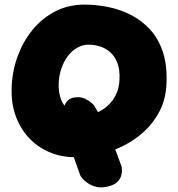

<svg xmlns="http://www.w3.org/2000/svg" viewBox="-20 -676 774 834"><path d="M308 7Q245 7 192.5 -16Q140 -39 102.5 -80.5Q65 -122 46 -178.5Q27 -235 31 -303Q34 -371 57.5 -434Q81 -497 122 -547Q163 -597 220 -626.5Q277 -656 347 -656Q398 -656 450 -645.5Q502 -635 549 -611Q596 -587 632.5 -547Q669 -507 688 -448.5Q707 -390 703 -310Q700 -246 674.5 -195.5Q649 -145 608.5 -107Q568 -69 517.5 -43.5Q467 -18 413 -5.5Q359 7 308 7ZM449 134Q420 141 398 135.5Q376 130 360.5 119Q345 108 337.5 98.5Q330 89 330 89Q308 30 294 -13.5Q280 -57 271 -97Q262 -137 253 -185Q253 -185 254 -194.5Q255 -204 260 -217Q265 -230 276 -240.5Q287 -251 306 -253Q332 -256 350 -247Q368 -238 378 -228.5Q388 -219 388 -219Q401 -199 421.5 -158Q442 -117 465 -64Q488 -11 508 47Q508 47 509.5 57.5Q511 68 507.5 83.5Q504 99 491 113Q478 127 449 134ZM344 -176Q365 -176 386 -182Q407 -188 426.5 -200.5Q446 -213 462 -231.5Q478 -250 488 -275Q498 -300 499 -331Q501 -373 490 -402Q479 -431 459.5 -448.5Q440 -466 415 -474Q390 -482 364 -482Q339 -482 316 -469Q293 -456 275.5 -433.5Q258 -411 247.5 -381Q237 -351 235 -318Q233 -274 246 -242Q259 -210 284.5 -193Q310 -176 344 -176Z"/></svg>

Font: Sour Gummy Black
Style: Regular
Weight: 900
Version: Version 1.000